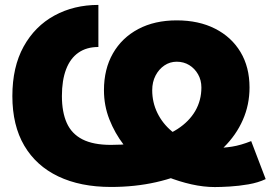

<svg xmlns="http://www.w3.org/2000/svg" viewBox="-20 -758 1138 789"><path d="M862.8 10.7Q816.9 10.7 766.8 -0.5Q716.8 -11.7 666.3 -31.7Q615.7 -51.8 568.4 -78.6Q524.9 -115.2 488.3 -163.1Q451.7 -210.9 429.4 -267.6Q407.2 -324.2 407.2 -387.2Q407.2 -474.1 444.1 -538.6Q481 -603 548.3 -638.7Q615.7 -674.3 706.1 -674.3Q796.9 -674.3 864 -640.1Q931.2 -606 968.3 -544.2Q1005.4 -482.4 1005.4 -398.4Q1005.4 -327.6 978 -265.4Q950.7 -203.1 899.7 -152.6Q848.6 -102.1 778.3 -65.4Q708 -28.8 621.3 -9.3Q534.7 10.3 436 10.3Q310.5 10.3 219.7 -33Q128.9 -76.2 79.8 -159.4Q30.8 -242.7 30.8 -363.3Q30.8 -482.9 77.1 -566.7Q123.5 -650.4 203.6 -694.1Q283.7 -737.8 384.3 -737.8V-564.9Q335.9 -564.9 302.5 -541.7Q269 -518.6 251.7 -473.4Q234.4 -428.2 234.4 -363.3Q234.4 -297.4 254.4 -252.7Q274.4 -208 318.8 -185.3Q363.3 -162.6 436 -162.6Q523.9 -162.6 592.8 -179.7Q661.6 -196.8 709.5 -227.8Q757.3 -258.8 782.5 -302.2Q807.6 -345.7 807.6 -398.4Q807.6 -428.7 793.9 -452.6Q780.3 -476.6 757.6 -490.5Q734.9 -504.4 706.1 -504.4Q678.2 -504.4 655.5 -489Q632.8 -473.6 619.1 -447.3Q605.5 -420.9 605.5 -387.2Q605.5 -337.4 626.7 -293.9Q647.9 -250.5 685.8 -218.8Q723.6 -187 772.9 -171.4Q794.4 -156.2 817.6 -153.1Q840.8 -149.9 865.7 -149.9Q897.9 -149.9 933.6 -155.5Q969.2 -161.1 1012.2 -178.2L1071.8 -22Q1040.5 -7.3 1001 -0.5Q961.4 6.3 924.3 8.5Q887.2 10.7 862.8 10.7Z"/></svg>

Font: Inter 18pt Black
Style: Regular
Weight: 900
Designer: Rasmus Andersson
Foundry: rsms
Version: Version 4.001;git-66647c0bb